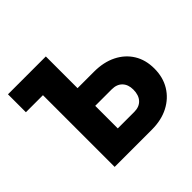

<svg xmlns="http://www.w3.org/2000/svg" viewBox="-173 -899 1083 1083"><g transform="rotate(-45 368.0 -357.5)"><path d="M160 0V-572H24V-715H326V-462H457Q534 -462 591 -433.5Q648 -405 679.5 -354Q711 -303 711 -234Q711 -164 679 -111.5Q647 -59 590 -29.5Q533 0 457 0ZM458 -321H326V-141H458Q498 -141 520.5 -165.5Q543 -190 543 -234Q543 -274 520.5 -297.5Q498 -321 458 -321Z"/></g></svg>

Font: Wix Madefor Text ExtraBold
Style: Regular
Weight: 800
Designer: Dalton Maag Ltd
Foundry: Dalton Maag Ltd
Version: Version 3.100